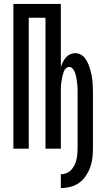

<svg xmlns="http://www.w3.org/2000/svg" viewBox="-20 -755 540 975"><path d="M289 200V130Q303 130 317 124.5Q331 119 341 108.5Q351 98 357.5 85Q364 72 367.5 58Q371 44 372.5 29.5Q374 15 374 0V-282Q374 -291 374 -300.5Q374 -310 373 -319.5Q372 -329 371 -338Q370 -347 368.5 -356Q367 -365 364.5 -374.5Q362 -384 358 -392.5Q354 -401 347.5 -408Q341 -415 331 -415Q322 -415 315 -408Q308 -401 304.5 -392.5Q301 -384 298.5 -374.5Q296 -365 294.5 -356Q293 -347 291.5 -338Q290 -329 289.5 -319.5Q289 -310 289 -300.5Q289 -291 289 -282V0H211V-665H126V0H48V-735H289V-414Q293 -427 299 -439.5Q305 -452 314 -462.5Q323 -473 335.5 -479Q348 -485 362 -485Q377 -485 390.5 -477.5Q404 -470 413 -457.5Q422 -445 428 -431Q434 -417 438 -402.5Q442 -388 445 -373Q448 -358 449.5 -342.5Q451 -327 451.5 -312Q452 -297 452 -282V0Q452 24 449 48.5Q446 73 437.5 96Q429 119 415 139.5Q401 160 381 174Q361 188 337 194Q313 200 289 200Z"/></svg>

Font: Zed Mono
Style: Regular
Weight: 400
Monospace: yes
Designer: Belleve Invis
Foundry: Belleve Invis
Version: Version 1.0.0; ttfautohint (v1.8.4)